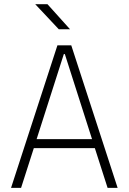

<svg xmlns="http://www.w3.org/2000/svg" viewBox="-20 -914 626 934"><path d="M33.7 0 259.3 -693.4H326.7L552.2 0H503.4L441.4 -193.4H144.5L82.5 0ZM158.2 -237.3H427.7L295.4 -650.9H290.5ZM266.1 -771.5 151.4 -893.6H210.9L320.8 -771.5Z"/></svg>

Font: Cascadia Code NF ExtraLight
Style: Regular
Weight: 200
Monospace: yes
Designer: Aaron Bell
Foundry: Saja Typeworks
Version: Version 2404.023; ttfautohint (v1.8.4)